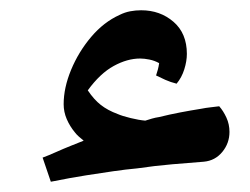

<svg xmlns="http://www.w3.org/2000/svg" viewBox="-20 -550 487 374"><path d="M79 -196 63 -243Q74 -247 88.5 -253.5Q103 -260 118 -266Q133 -272 143 -276Q138 -280 133.5 -284Q129 -288 126 -292Q116 -304 110 -318Q104 -332 104 -347Q104 -379 118.5 -414Q133 -449 157.5 -478Q182 -507 213 -521Q223 -526 233.5 -528Q244 -530 255 -530Q292 -530 318 -507.5Q344 -485 344 -445Q344 -431 339 -415Q334 -399 324 -387Q312 -390 302 -394.5Q292 -399 284 -403Q286 -409 287.5 -414.5Q289 -420 290 -427Q281 -432 271 -434Q261 -436 253 -436Q228 -436 201.5 -421.5Q175 -407 151 -374Q163 -356 176.5 -345.5Q190 -335 209 -328Q218 -324 234.5 -320Q251 -316 263 -315Q269 -317 276 -319Q283 -321 290 -322Q310 -327 331 -331Q352 -335 371 -338Q381 -340 390.5 -341Q400 -342 407 -343Q415 -334 421 -321Q427 -308 427 -293Q427 -271 413 -254Q399 -237 377 -235Q350 -233 315.5 -230Q281 -227 247 -222Q225 -220 201 -216.5Q177 -213 148 -208.5Q119 -204 79 -196Z"/></svg>

Font: Noto Naskh Arabic SemiBold
Style: Regular
Weight: 600
Designer: Monotype Design Team, David Williams, Mohamad Dakak and Nizar Qandah
Foundry: Monotype Imaging Inc.
Version: Version 2.016